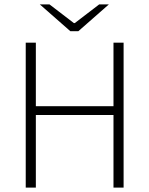

<svg xmlns="http://www.w3.org/2000/svg" viewBox="-20 -853 679 873"><path d="M97 0V-659H143V-370H496V-659H542V0H496V-330H143V0ZM300 -711 161 -833H205L316 -748H320L431 -833H475L336 -711Z"/></svg>

Font: Source Sans 3 ExtraLight Light
Style: Regular
Weight: 300
Version: Version 3.052;hotconv 1.1.0;makeotfexe 2.6.0